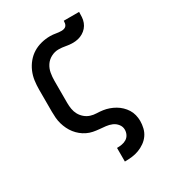

<svg xmlns="http://www.w3.org/2000/svg" viewBox="-188 -671 876 977"><g transform="rotate(-30 250.0 -183.0)"><path d="M254 205V125H255Q269 125 283.5 122.5Q298 120 310 112.5Q322 105 328.5 92Q335 79 335 64Q335 46 323.5 31.5Q312 17 295.5 10Q279 3 260.5 1Q242 -1 224 -2.5Q206 -4 188.5 -7.5Q171 -11 154.5 -19Q138 -27 124 -38.5Q110 -50 99 -64Q88 -78 80 -94.5Q72 -111 67 -128.5Q62 -146 60.5 -164Q59 -182 59 -200V-330Q59 -356 62.5 -382Q66 -408 76.5 -432.5Q87 -457 104 -477.5Q121 -498 143 -511.5Q165 -525 191 -531.5Q217 -538 243 -538Q259 -538 275.5 -535Q292 -532 308 -532Q316 -532 323.5 -534.5Q331 -537 335.5 -542.5Q340 -548 341.5 -556Q343 -564 343 -571H433Q433 -556 432 -540.5Q431 -525 425.5 -510.5Q420 -496 410 -484.5Q400 -473 386.5 -465Q373 -457 358 -453.5Q343 -450 328 -450Q307 -450 287 -454Q267 -458 246 -458Q224 -458 203 -447Q182 -436 169.5 -417Q157 -398 153 -375.5Q149 -353 149 -330V-200Q149 -182 152 -164Q155 -146 163.5 -130.5Q172 -115 186 -103Q200 -91 217 -85.5Q234 -80 252.5 -79.5Q271 -79 288.5 -76.5Q306 -74 323 -68Q340 -62 355.5 -53Q371 -44 384 -31.5Q397 -19 406.5 -4Q416 11 420.5 29Q425 47 425 65Q425 85 420 106Q415 127 403 144Q391 161 374 173Q357 185 337.5 192.5Q318 200 297 202.5Q276 205 255 205Z"/></g></svg>

Font: Iosevka Slab Medium
Style: Regular
Weight: 500
Monospace: yes
Designer: Belleve Invis
Foundry: Belleve Invis
Version: Version 11.1.1; ttfautohint (v1.8.3)